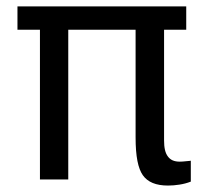

<svg xmlns="http://www.w3.org/2000/svg" viewBox="-20 -557 642 596"><path d="M501.5 19C512.7 19 524.9 18.1 537.1 16.1C549.3 14.2 561 11.2 572.3 6.8V-58.1C567.9 -57.1 570.8 -58.1 558.1 -56.6C550.8 -55.7 543.5 -55.2 538.1 -55.2C520.5 -55.2 509.3 -60.5 501.5 -70.8C492.7 -82 489.3 -98.6 489.3 -121.1V-464.8H558.1V-537.1H34.2V-464.8H104V0H191.9V-464.8H400.9V-130.9C400.9 -70.8 408.7 -34.2 423.3 -13.2C438.5 8.3 463.9 19 501.5 19Z"/></svg>

Font: Hack
Style: Oblique
Weight: 400
Italic angle: -12°
Monospace: yes
Designer: Christopher Simpkins
Foundry: Christopher Simpkins
Version: Version 2.010